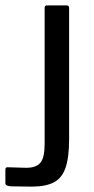

<svg xmlns="http://www.w3.org/2000/svg" viewBox="-20 -693 348 714"><path d="M237 -176Q237 -107 223.5 -68.5Q210 -30 179.5 -14.5Q149 1 98 1L23 0Q16 0 8 -2.5Q0 -5 0 -11V-62Q0 -72 9 -71Q23 -71 43.5 -70Q64 -69 78 -69Q114 -69 130 -87.5Q146 -106 146 -158V-664Q146 -673 155 -673H228Q232 -673 234.5 -670.5Q237 -668 237 -664Z"/></svg>

Font: Glory Thin Medium
Style: Regular
Weight: 500
Version: Version 1.011